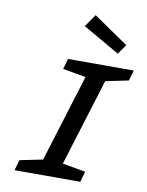

<svg xmlns="http://www.w3.org/2000/svg" viewBox="-98 -988 811 1058"><g transform="rotate(10 307.0 -459.5)"><path d="M544.9 -785.2 506.8 -731 301.8 -849.1 350.1 -918.9ZM75.2 -59.1 203.1 -85 354 -573.2 225.1 -596.2 242.2 -654.8H609.9L592.8 -596.2L464.8 -569.8L314 -82L442.9 -59.1L425.8 0H58.1Z"/></g></svg>

Font: IntelOne Mono Medium
Style: Italic
Weight: 500
Italic angle: -16°
Designer: Fred Shallcrass
Foundry: Frere-Jones Type LLC
Version: Version 1.200;hotconv 1.1.0;makeotfexe 2.6.0;FJTRelease1.2